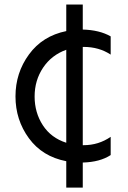

<svg xmlns="http://www.w3.org/2000/svg" viewBox="-20 -685 567 853"><path d="M274.4 -546.9V-665H347.7V-553.7Q421.9 -551.8 471.7 -523.4V-442.4Q419.9 -476.6 351.6 -476.6H347.7V-40H351.6Q418 -40 471.7 -77.1V3.9Q423.8 35.2 347.7 37.1V148.4H274.4V31.2Q168 10.7 108.4 -70.8Q48.8 -152.3 48.8 -256.8Q48.8 -361.3 108.9 -443.4Q168.9 -525.4 274.4 -546.9ZM274.4 -50.8V-463.9Q209 -440.4 171.4 -384.3Q133.8 -328.1 133.8 -256.3Q133.8 -184.6 170.4 -128.4Q207 -72.3 274.4 -50.8Z"/></svg>

Font: GenEi M Gothic v2 Regular
Style: Regular
Weight: 400
Version: Version 2.0